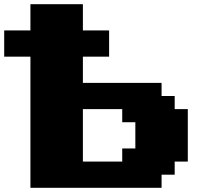

<svg xmlns="http://www.w3.org/2000/svg" viewBox="-20 -895 1040 915"><path d="M125 0H750V-62.5H812.5V-125H875V-375H812.5V-437.5H750V-500H375V-625H500V-750H375V-875H125V-750H0V-625H125ZM562.5 -125H375V-375H562.5V-312.5H625V-187.5H562.5Z"/></svg>

Font: Faithful 32x
Style: Bold
Weight: 400
Foundry: Faithful Resource Pack
Version: Version 1.0; January 27, 2023